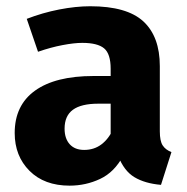

<svg xmlns="http://www.w3.org/2000/svg" viewBox="-20 -568 588 605"><path d="M264.4 -548.3Q379.9 -548.3 431.8 -500.5Q483.6 -452.6 483.6 -359.6V-154.1Q483.6 -123.9 492.5 -110Q501.4 -96.1 520.2 -88.7L487.3 14.5Q436.5 10.1 403.6 -9.7Q370.6 -29.5 352.5 -76.7L328.7 -132.3V-351.3Q328.7 -398.3 308.1 -415.6Q287.4 -432.9 239.3 -432.9Q214 -432.9 177.1 -425.9Q140.2 -418.9 99.8 -404.9L64.3 -508.6Q113.9 -527.8 166.5 -538.1Q219.1 -548.3 264.4 -548.3ZM274.5 -328.5H350.6V-241.3H289.6Q235.9 -241.3 209.7 -222.1Q183.5 -202.9 183.5 -162.6Q183.5 -131.5 199.6 -113.6Q215.8 -95.6 245.2 -95.6Q276.5 -95.6 299.7 -113.1Q322.8 -130.7 336.5 -161.4L368.4 -77.6Q340.8 -25.5 295.6 -4.3Q250.4 17 199.3 17Q119.7 17 73 -29.7Q26.3 -76.4 26.3 -148.9Q26.3 -236.4 90.4 -282.4Q154.5 -328.5 274.5 -328.5Z"/></svg>

Font: Fira Sans Variable
Style: Regular
Weight: 400
Designer: Carrois Corporate & Edenspiekermann AG
Foundry: Carrois Corporate GbR & Edenspiekermann AG
Version: Version 4.202